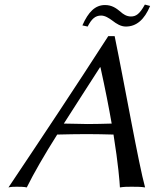

<svg xmlns="http://www.w3.org/2000/svg" viewBox="-20 -816 676 839"><path d="M230 -228C268 -229 324 -230 359 -230C397 -230 438 -229 476 -228C497 -97 503 -19 504 3C522 0 538 0 555 0C572 0 598 0 614 3C586 -98 526 -439 481 -658H453C310 -436 165 -218 17 3C30 0 42 0 53 0C64 0 86 0 97 3C127 -58 175 -141 230 -228ZM468 -276C435 -275 393 -274 363 -274C334 -274 291 -276 259 -276C313 -361 369 -447 417 -522H419C440 -427 456 -345 468 -276ZM552 -744C533 -744 518 -754 505 -766C488 -780 469 -794 439 -794C396 -794 366 -764 340 -705L363 -700C380 -733 396 -748 422 -748C439 -748 456 -737 471 -726C489 -712 508 -700 530 -700C576 -700 611 -730 636 -790L613 -796C590 -754 574 -744 552 -744Z"/></svg>

Font: Libertinus Sans
Style: Italic
Weight: 400
Italic angle: -12°
Designer: Philipp H. Poll, Khaled Hosny
Foundry: Caleb Maclennan
Version: Version 7.050;RELEASE